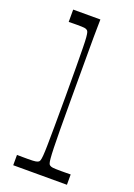

<svg xmlns="http://www.w3.org/2000/svg" viewBox="-143 -796 593 852"><g transform="rotate(20 153.5 -370.0)"><path d="M35.1 0V-48.7Q50.4 -48.6 63.2 -48.4Q76 -48.3 86.9 -48.3Q113.1 -48.3 122.7 -50Q132.3 -51.7 136.6 -55Q139.7 -57.1 141.8 -63.1Q143.9 -69.1 145.4 -85.7Q146.9 -102.3 147.4 -135.4Q148 -168.6 148.4 -224.6Q148.9 -280.7 148.9 -367.3Q148.9 -452.1 148.4 -507.8Q148 -563.4 147.4 -596.2Q146.9 -629 145.4 -645.2Q143.9 -661.4 141.8 -667.5Q139.7 -673.6 136.6 -675.7Q132.3 -679.8 122.9 -681.1Q113.6 -682.3 89.9 -682.3Q81 -682.3 71 -682.2Q61 -682.1 48.9 -681.8V-740H177.4Q177.3 -722.3 176.8 -702.4Q176.3 -682.6 176.2 -655.6Q176.1 -628.7 176.1 -589.7Q176.1 -550.7 176.1 -495.7Q176.1 -440.7 176.1 -364.3Q176.1 -278.6 176.6 -223.1Q177 -167.6 178 -134.8Q179 -102 180.5 -85.6Q182 -69.1 184.1 -63.1Q186.1 -57.1 189.3 -55Q194.4 -50.9 204.4 -49.6Q214.3 -48.3 243.3 -48.3Q253 -48.3 264.1 -48.4Q275.3 -48.6 288.7 -48.7V0Z"/></g></svg>

Font: Ojuju ExtraLight
Style: Regular
Weight: 200
Designer: Chisaokwu Joboson, Mirko Velimirovic
Foundry: Udi Foundry
Version: Version 1.000